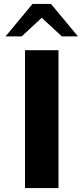

<svg xmlns="http://www.w3.org/2000/svg" viewBox="-20 -955 424 975"><path d="M107 -700H277V0H107ZM145 -935H239L376 -770H294L192 -865L90 -770H8Z"/></svg>

Font: Fahkwang
Style: Bold
Weight: 700
Designer: Suppakit Chalermlarp | Katatrad Co.,Ltd.
Foundry: Cadson Demak Co.,Ltd.
Version: Version 1.000; ttfautohint (v1.6)